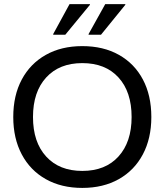

<svg xmlns="http://www.w3.org/2000/svg" viewBox="-20 -911 807 941"><path d="M383.3 10Q280.8 10 204.6 -32.9Q128.3 -75.8 86.7 -154.2Q45 -232.5 45 -337.5Q45 -443.3 86.7 -521.2Q128.3 -599.2 204.6 -642.1Q280.8 -685 383.3 -685Q486.7 -685 562.9 -642.1Q639.2 -599.2 680.4 -521.2Q721.7 -443.3 721.7 -337.5Q721.7 -232.5 680 -154.2Q638.3 -75.8 562.1 -32.9Q485.8 10 383.3 10ZM383.3 -73.3Q496.7 -73.3 560.8 -144.2Q625 -215 625 -337.5Q625 -460.8 560.8 -531.2Q496.7 -601.7 383.3 -601.7Q270.8 -601.7 206.3 -531.2Q141.7 -460.8 141.7 -337.5Q141.7 -214.2 206.3 -143.8Q270.8 -73.3 383.3 -73.3ZM414.2 -740.8V-744.2L495.8 -890.8H594.2V-887.5L475 -740.8ZM240.8 -740.8V-744.2L320.8 -890.8H420.8V-887.5L300 -740.8Z"/></svg>

Font: Funnel Display
Style: Regular
Weight: 400
Designer: NORD ID, Kristian Moeller
Foundry: Dicotype
Version: Version 1.000